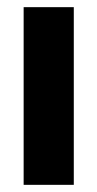

<svg xmlns="http://www.w3.org/2000/svg" viewBox="-20 -516 272 536"><path d="M46 0V-496H186V0Z"/></svg>

Font: DM Sans 36pt ExtraBold
Style: Regular
Weight: 800
Designer: Colophon Foundry, Jonny Pinhorn
Foundry: Colophon Foundry
Version: Version 4.004;gftools[0.9.30]